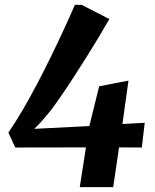

<svg xmlns="http://www.w3.org/2000/svg" viewBox="-20 -772 639 792"><path d="M309 0 334.5 -164 43 -163.5 14.5 -225Q44.5 -268.5 74.2 -319.5Q104 -370.5 133 -425.8Q162 -481 189.5 -537.2Q217 -593.5 242.2 -648Q267.5 -702.5 289 -752H316.5L431 -693.5Q414 -663.5 390 -623.2Q366 -583 338 -538.5Q310 -494 282.5 -451.5Q255 -409 230.5 -373.8Q206 -338.5 189.5 -316.5Q174.5 -298.5 157.5 -278.5Q140.5 -258.5 121.5 -240.5L348.5 -252L389 -416L510 -439.5L485 -260.5L577 -265.5L565 -163.5L471 -164L447 0Z"/></svg>

Font: Merriweather ExtraBold
Style: Italic
Weight: 800
Italic angle: -7.8°
Version: Version 2.101